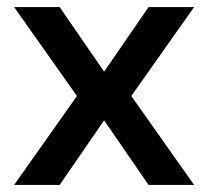

<svg xmlns="http://www.w3.org/2000/svg" viewBox="-20 -524 589 544"><path d="M20 0 198 -252 20 -504H149L275 -321L401 -504H530L352 -252L530 0H401L275 -183L149 0Z"/></svg>

Font: AWOL-DM SemiBold
Style: Regular
Weight: 600
Designer: Colophon Foundry, Jonny Pinhorn, Mikhail Sharanda
Foundry: Colophon Foundry
Version: Version 1.000;Glyphs 3.2.3 (3260)